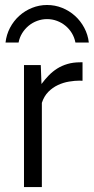

<svg xmlns="http://www.w3.org/2000/svg" viewBox="-20 -757 381 777"><path d="M147.9 -417Q161.6 -435.5 177.2 -451.7Q192.9 -467.8 211.4 -479.5Q230 -491.2 252.9 -498Q275.9 -504.9 304.7 -504.9H314V-430.2H310.5Q309.1 -430.2 307.1 -430.4Q305.2 -430.7 303.2 -430.7Q282.7 -430.7 259.3 -426.8Q235.8 -422.9 214.4 -412.8Q192.9 -402.8 175.5 -385.3Q158.2 -367.7 149.4 -340.8V0H77.1V-398.9V-493.7H145ZM2.4 -585Q5.9 -616.7 20.5 -644.5Q35.2 -672.4 57.9 -692.9Q80.6 -713.4 109.6 -725.1Q138.7 -736.8 170.4 -736.8Q202.6 -736.8 231.7 -725.1Q260.7 -713.4 283.4 -692.9Q306.2 -672.4 321 -644.5Q335.9 -616.7 339.4 -585H285.2Q281.2 -605.5 270.8 -622.8Q260.3 -640.1 244.9 -652.8Q229.5 -665.5 210.4 -672.6Q191.4 -679.7 170.4 -679.7Q149.9 -679.7 130.6 -672.6Q111.3 -665.5 95.9 -652.8Q80.6 -640.1 69.8 -622.8Q59.1 -605.5 55.2 -585Z"/></svg>

Font: Metrophobic
Style: Regular
Weight: 400
Designer: vernon adams
Foundry: vernon adams
Version: Version 1.000